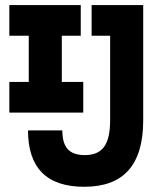

<svg xmlns="http://www.w3.org/2000/svg" viewBox="-20 -713 626 743"><path d="M306.2 9.8Q197.3 9.8 142.8 -44.8Q88.4 -99.4 88.4 -208.5H221.2Q221.2 -158.7 242.2 -135.7Q263.2 -112.8 308.6 -112.8Q359.4 -112.8 382.8 -144.8Q406.2 -176.8 406.2 -247.6V-693.4H534.2V-247.6Q534.2 -118.3 477.4 -54.3Q420.7 9.8 306.2 9.8ZM16.1 -277.3V-396H302.2V-277.3ZM91.3 -277.3V-693.4H219.2V-277.3ZM16.1 -574.7V-693.4H292.5V-574.7ZM334.5 -574.7V-693.4H452.1V-574.7Z"/></svg>

Font: Cascadia Code PL
Style: Regular
Weight: 400
Monospace: yes
Designer: Aaron Bell
Foundry: Saja Typeworks
Version: Version 2102.003